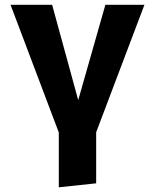

<svg xmlns="http://www.w3.org/2000/svg" viewBox="-20 -565 655 812"><path d="M228.7 227.2V-4.6L24.6 -544.6H200.5L310.8 -141.5L425.6 -544.6H590.8L386.7 -5.6V210.3Z"/></svg>

Font: FiraCode Nerd Font Mono
Style: Bold
Weight: 700
Monospace: yes
Designer: Carrois Corporate, Edenspiekermann AG, Nikita Prokopov
Foundry: Carrois Corporate, Edenspiekermann AG, Nikita Prokopov
Version: Version 6.002;Nerd Fonts 3.3.0